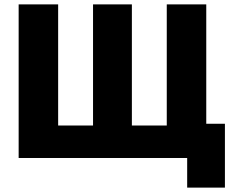

<svg xmlns="http://www.w3.org/2000/svg" viewBox="-20 -720 1060 875"><path d="M833 135H1005V-156H920V-700H740V-148H581V-700H404V-148H245V-700H65V0H833Z"/></svg>

Font: Fixel Text ExtraBold
Style: Regular
Weight: 800
Width: 4
Designer: AlfaBravo + MacPaw
Foundry: Kyrylo Tkachov, Marchela Mozhyna, Serhii Makarenko, Maria Weinstein, Zakhar Kryvoshyya
Version: Version 1.211